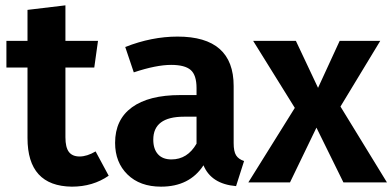

<svg xmlns="http://www.w3.org/2000/svg" viewBox="-20 -683 1469 719"><path d="M338 -116 387 -25Q328 16 249 16Q83 14 83 -166V-430H4V-530H83V-646L225 -663V-530H347L333 -430H225V-169Q225 -131 238 -114Q251 -97 278 -97Q306 -97 338 -116Z M622 -86Q682 -86 716 -145V-246H669Q554 -246 554 -160Q554 -125 571.5 -105.5Q589 -86 622 -86ZM855 -361V-147Q855 -116 864 -101.5Q873 -87 894 -80L864 14Q771 6 742 -64Q690 16 583 16Q504 16 457.5 -29.5Q411 -75 411 -148Q411 -235 474 -281Q537 -327 655 -327H716V-353Q716 -402 694 -421Q672 -440 621 -440Q565 -440 481 -412L449 -507Q548 -546 645 -546Q855 -546 855 -361Z M1429 0H1266L1165 -205L1066 0H910L1084 -279L928 -530H1088L1171 -354L1252 -530H1404L1255 -284Z"/></svg>

Font: FiraSans
Style: Regular
Weight: 600
Designer: Carrois Corporate & Edenspiekermann AG
Foundry: Carrois Corporate GbR & Edenspiekermann AG
Version: Version 3.106;PS 003.106;hotconv 1.0.70;makeotf.lib2.5.58329